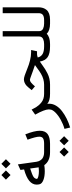

<svg xmlns="http://www.w3.org/2000/svg" viewBox="828 -1552 1008 2703"><g transform="rotate(-90 1331.5 -201.0)"><path d="M312.5 -621.1 376 -685.1 440.9 -621.1 376.5 -556.2ZM153.3 -621.1 218.3 -685.1 282.7 -621.1 218.3 -556.2ZM273.9 -156.7Q283.2 -156.7 326.7 -160.2L310.1 -279.8Q222.2 -252 194.1 -233.6Q166 -215.3 163.6 -182.6Q171.9 -171.4 201.9 -164.1Q231.9 -156.7 273.9 -156.7ZM83.5 -188.5Q83.5 -247.6 135.7 -291.5Q188 -335.4 297.4 -365.7L290 -416.5L368.2 -452.6L404.8 -192.4Q410.2 -160.2 423.1 -139.9Q436 -119.6 450 -108.9Q463.9 -98.1 487.1 -90.8Q510.3 -83.5 539.1 -83.5V0Q414.1 0 357.4 -81.1Q315.9 -74.2 271.5 -74.2Q198.7 -74.2 149.2 -93.3Q99.6 -112.3 89.8 -143.6Q83.5 -166 83.5 -188.5Z M636.7 198.2 700.2 133.3 765.1 198.2 700.7 262.7ZM477.5 198.2 542.5 133.3 606.9 198.2 542.5 262.7ZM539.1 -83.5H658.2Q711.4 -83.5 734.9 -98.6Q758.3 -113.8 758.3 -151.9Q758.3 -199.2 715.8 -316.9L791.5 -348.1Q841.8 -219.2 841.8 -144.3Q841.8 -69.3 795.9 -34.7Q750 0 658.2 0H539.1Q522.9 0 510.3 -12.7Q497.6 -25.4 497.6 -41.5Q498.5 -57.6 511 -70.6Q523.4 -83.5 539.1 -83.5Z M1140.6 0 1142.1 -19Q1142.1 -77.1 1068.8 -209L1139.6 -259.3Q1156.7 -230.5 1172.9 -197.3Q1187 -175.8 1201.4 -158.9Q1215.8 -142.1 1238.8 -123Q1287.1 -83.5 1362.3 -83.5V0Q1261.2 0 1220.7 -39.1Q1222.2 -25.4 1222.2 -9.8Q1222.2 39.1 1193.8 85.7Q1165.5 132.3 1117.2 168.9Q1020 243.2 887.2 283.2L868.2 203.1Q933.1 185.5 996.3 150.4Q1059.6 115.2 1099.9 74Q1140.1 32.7 1140.6 0Z M1360.8 -83.5H1490.2Q1568.8 -83.5 1645 -127.9Q1670.9 -143.6 1686.5 -154.5Q1702.1 -165.5 1728 -184.6Q1753.9 -203.6 1766.6 -212.4Q1728 -224.6 1677.7 -243.2Q1627.4 -261.7 1597.4 -272.5Q1567.4 -283.2 1559.1 -283.2H1556.6Q1541.5 -283.2 1521.5 -268.1Q1501.5 -252.9 1466.8 -212.4L1413.6 -258.3Q1458.5 -314.5 1475.6 -330.1Q1513.7 -365.2 1561 -367.7H1568.4Q1603 -367.7 1723.1 -317.4Q1767.6 -298.3 1829.6 -282.5Q1891.6 -266.6 1945.3 -266.6H1978.5L1960.9 -183.1H1919.4Q1903.8 -183.1 1873.5 -173.3Q1884.3 -127.4 1921.4 -105.5Q1958.5 -83.5 2027.8 -83.5V0Q1926.8 0 1877.9 -33.9Q1829.1 -67.9 1815.9 -143.6Q1799.8 -133.3 1765.9 -108.6Q1731.9 -84 1707.8 -68.8Q1683.6 -53.7 1648.9 -36.1Q1578.6 0 1491.7 0H1361.8Q1346.2 0 1333.3 -12.7Q1320.3 -25.4 1320.3 -41.5Q1320.3 -57.6 1332.8 -70.6Q1345.2 -83.5 1360.8 -83.5Z M2027.3 -83.5H2062.5Q2102.5 -83.5 2132.8 -97.2Q2149.4 -104.5 2159.2 -118.9Q2168.9 -133.3 2168.9 -153.3V-666.5H2244.1V-153.3Q2244.1 -133.3 2253.9 -118.9Q2263.7 -104.5 2280.3 -97.2Q2310.5 -83.5 2350.6 -83.5H2363.3V0H2350.6Q2253.4 0 2207.5 -45.9V-46.9Q2160.6 0 2062.5 0H2027.3Q2011.2 0 1998.5 -12.7Q1985.8 -25.4 1985.8 -41.5Q1985.8 -57.6 1998.5 -70.6Q2011.2 -83.5 2027.3 -83.5Z M2361.8 -83.5H2397.9Q2452.1 -83.5 2475.6 -103.5Q2497.1 -122.6 2497.1 -160.6V-666.5H2579.6V-161.6Q2579.6 -92.3 2542.5 -48.3Q2523.4 -25.4 2488.5 -12.7Q2453.6 0 2405.3 0H2361.8Q2345.7 -1 2333.5 -13.2Q2321.3 -25.4 2321.3 -41.5Q2321.3 -57.6 2333.7 -70.6Q2346.2 -83.5 2361.8 -83.5Z"/></g></svg>

Font: GanjNamehSans
Style: Regular
Weight: 400
Designer: Mohammad Saleh Souzanchi
Foundry: http://font-store.ir
Version: Version:0.0.4;RFB:1.2.5;Building:2016-12-11 09:43:53.670092